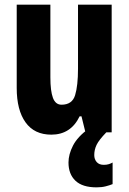

<svg xmlns="http://www.w3.org/2000/svg" viewBox="-20 -570 554 827"><path d="M461 -550V0H348L331 -69H323Q285 10 201 10Q128 10 90 -43Q52 -96 52 -191V-550H197V-237Q197 -178 208 -148.5Q219 -119 245 -119Q291 -119 303.5 -160Q316 -201 316 -274V-550ZM386 98Q386 116 396.5 128Q407 140 427 140Q440 140 449 137Q458 134 465 130V223Q453 228 435.5 232.5Q418 237 396 237Q335 237 305 208.5Q275 180 275 130Q275 95 294.5 57Q314 19 362 -16L438 0Q406 33 396 54Q386 75 386 98Z"/></svg>

Font: Noto Sans Ethiopic ExtraCondensed ExtraBold
Style: Regular
Weight: 800
Width: 2
Designer: Monotype Design Team
Foundry: Monotype Imaging Inc.
Version: Version 2.102; ttfautohint (v1.8.4.7-5d5b)